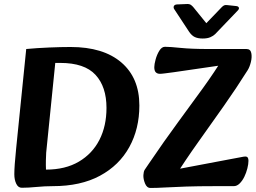

<svg xmlns="http://www.w3.org/2000/svg" viewBox="-20 -923 1269 952"><path d="M88 8Q70 8 60.5 -12Q51 -32 51 -59Q51 -98 60 -186L110 -680Q164 -685 224 -687.5Q284 -690 330 -690Q492 -690 581.5 -613.5Q671 -537 671 -400Q671 -284 621 -193.5Q571 -103 475.5 -51.5Q380 0 242 0Q202 0 161 4Q120 8 88 8ZM208 -82Q304 -82 371 -121.5Q438 -161 473 -229.5Q508 -298 508 -388Q508 -493 453.5 -552Q399 -611 279 -611H254L209 -166Q208 -149 207.5 -127Q207 -105 208 -82ZM726 9Q708 9 699 -13.5Q690 -36 691 -55Q692 -72 697 -80.5Q702 -89 717 -110Q795 -225 862 -316Q929 -407 986.5 -486.5Q1044 -566 1091 -643L1117 -605L842 -565Q818 -562 800 -559.5Q782 -557 773 -557Q760 -557 752.5 -564.5Q745 -572 745 -590Q745 -604 751.5 -628Q758 -652 770 -671.5Q782 -691 798 -691Q822 -691 875.5 -685.5Q929 -680 1015 -680H1202Q1222 -680 1226 -660Q1230 -640 1224 -615.5Q1218 -591 1208 -575Q1152 -486 1089 -396.5Q1026 -307 962.5 -218Q899 -129 843 -40L774 -68L1123 -134Q1152 -139 1171 -143Q1190 -147 1197 -147Q1212 -147 1212 -126Q1212 -110 1206.5 -88Q1201 -66 1191.5 -46.5Q1182 -27 1168.5 -13.5Q1155 0 1139 0H1045Q963 0 903 2Q843 4 800 6.5Q757 9 726 9ZM1160 -872Q1167 -880 1164 -886Q1161 -892 1151 -893L1104 -898Q1096 -899 1090.5 -896Q1085 -893 1080 -888L1003 -808L939 -887Q935 -892 927.5 -898Q920 -904 905 -903L857 -901Q846 -900 842.5 -893.5Q839 -887 843 -879L918 -765Q931 -746 946.5 -739Q962 -732 985 -732Q1008 -732 1023 -738.5Q1038 -745 1047 -754Z"/></svg>

Font: Alkatra SemiBold
Style: Regular
Weight: 600
Designer: Suman Bhandary
Version: Version 1.100;gftools[0.9.22]